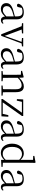

<svg xmlns="http://www.w3.org/2000/svg" viewBox="1810 -2652 856 4516"><g transform="rotate(90 2238.0 -394.0)"><path d="M455 13C490 13 519 -2 539 -33L524 -49C508 -32 496 -26 479 -26C450 -26 435 -45 435 -111V-354C435 -476 379 -526 267 -526C160 -526 88 -479 67 -398C71 -377 85 -365 107 -365C130 -365 145 -376 150 -407L166 -478C195 -490 223 -495 250 -495C330 -495 366 -466 366 -354V-316C321 -305 272 -292 228 -279C100 -241 53 -190 53 -114C53 -31 113 14 190 14C262 14 307 -18 368 -83C375 -23 402 13 455 13ZM366 -115C300 -52 262 -32 220 -32C162 -32 124 -64 124 -126C124 -179 156 -221 242 -253C279 -266 323 -279 366 -291Z M874 -483 965 -474 824 -76 675 -475 766 -483V-512H526V-483L595 -476L787 6H823L1002 -474L1072 -483V-512H874Z M1516 13C1551 13 1580 -2 1600 -33L1585 -49C1569 -32 1557 -26 1540 -26C1511 -26 1496 -45 1496 -111V-354C1496 -476 1440 -526 1328 -526C1221 -526 1149 -479 1128 -398C1132 -377 1146 -365 1168 -365C1191 -365 1206 -376 1211 -407L1227 -478C1256 -490 1284 -495 1311 -495C1391 -495 1427 -466 1427 -354V-316C1382 -305 1333 -292 1289 -279C1161 -241 1114 -190 1114 -114C1114 -31 1174 14 1251 14C1323 14 1368 -18 1429 -83C1436 -23 1463 13 1516 13ZM1427 -115C1361 -52 1323 -32 1281 -32C1223 -32 1185 -64 1185 -126C1185 -179 1217 -221 1303 -253C1340 -266 1384 -279 1427 -291Z M2076 0H2229V-27L2150 -35L2148 -227V-338C2148 -474 2098 -526 2012 -526C1946 -526 1878 -494 1809 -417L1804 -515L1791 -523L1647 -486V-461L1737 -456C1739 -406 1740 -353 1740 -285V-227L1738 -36L1652 -27V0H1890V-27L1812 -35L1810 -227V-384C1880 -455 1940 -475 1983 -475C2043 -475 2079 -440 2079 -339V-227L2077 -36L1991 -27V0Z M2308 0H2716L2726 -162H2688L2658 -30H2388L2709 -484V-512H2319L2311 -364L2347 -361L2375 -481H2631L2308 -27Z M3213 13C3248 13 3277 -2 3297 -33L3282 -49C3266 -32 3254 -26 3237 -26C3208 -26 3193 -45 3193 -111V-354C3193 -476 3137 -526 3025 -526C2918 -526 2846 -479 2825 -398C2829 -377 2843 -365 2865 -365C2888 -365 2903 -376 2908 -407L2924 -478C2953 -490 2981 -495 3008 -495C3088 -495 3124 -466 3124 -354V-316C3079 -305 3030 -292 2986 -279C2858 -241 2811 -190 2811 -114C2811 -31 2871 14 2948 14C3020 14 3065 -18 3126 -83C3133 -23 3160 13 3213 13ZM3124 -115C3058 -52 3020 -32 2978 -32C2920 -32 2882 -64 2882 -126C2882 -179 2914 -221 3000 -253C3037 -266 3081 -279 3124 -291Z M3741 9 3905 0V-27L3808 -34V-643L3811 -793L3796 -802L3648 -774V-747L3740 -743V-449C3693 -504 3642 -526 3590 -526C3460 -526 3359 -420 3359 -249C3359 -93 3449 14 3576 14C3639 14 3695 -11 3739 -67ZM3738 -99C3693 -49 3652 -30 3599 -30C3505 -30 3435 -100 3435 -251C3435 -414 3512 -483 3605 -483C3653 -483 3693 -464 3738 -418Z M4380 13C4415 13 4444 -2 4464 -33L4449 -49C4433 -32 4421 -26 4404 -26C4375 -26 4360 -45 4360 -111V-354C4360 -476 4304 -526 4192 -526C4085 -526 4013 -479 3992 -398C3996 -377 4010 -365 4032 -365C4055 -365 4070 -376 4075 -407L4091 -478C4120 -490 4148 -495 4175 -495C4255 -495 4291 -466 4291 -354V-316C4246 -305 4197 -292 4153 -279C4025 -241 3978 -190 3978 -114C3978 -31 4038 14 4115 14C4187 14 4232 -18 4293 -83C4300 -23 4327 13 4380 13ZM4291 -115C4225 -52 4187 -32 4145 -32C4087 -32 4049 -64 4049 -126C4049 -179 4081 -221 4167 -253C4204 -266 4248 -279 4291 -291Z"/></g></svg>

Font: Noto Serif SC Light
Style: Regular
Weight: 300
Designer: Ryoko NISHIZUKA 西塚涼子 (kana & ideographs); Frank Grießhammer (Latin, Greek & Cyrillic); Wenlong ZHANG 张文龙 (bopomofo); San
Foundry: Adobe
Version: Version 2.001;hotconv 1.1.0;makeotfexe 2.6.0